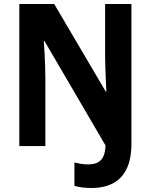

<svg xmlns="http://www.w3.org/2000/svg" viewBox="-20 -734 758 965"><path d="M439.9 210.9Q414.6 210.9 393.1 208Q371.6 205.1 354 200.2V82.5Q369.1 86.4 386.2 89.4Q403.3 92.3 422.4 92.3Q452.6 92.3 471.7 82.3Q490.7 72.3 500 51Q509.3 29.8 510.3 -2.9L203.6 -527.8H200.2Q202.6 -496.6 204.3 -462.6Q206.1 -428.7 207 -397.5Q208 -366.2 208 -342.8V0H77.1V-713.9H252.4L511.7 -273.4H514.6Q513.2 -304.2 511.7 -336.9Q510.3 -369.6 509.3 -400.1Q508.3 -430.7 508.3 -453.1V-713.9H640.6V-12.7Q640.6 63.5 617.2 113Q593.8 162.6 548.8 186.8Q503.9 210.9 439.9 210.9Z"/></svg>

Font: Open Sans SemiCondensed
Style: Bold
Weight: 700
Width: 4
Designer: Monotype Design Team
Foundry: Monotype Imaging Inc.
Version: Version 3.003